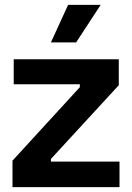

<svg xmlns="http://www.w3.org/2000/svg" viewBox="-20 -764 539 784"><path d="M31 0V-108L306 -408V-420H36V-522H465V-416L188 -115V-104H468V0ZM291 -591H188L258 -744H391Z"/></svg>

Font: Bricolage Grotesque 36pt SemiBold
Style: Regular
Weight: 600
Designer: Mathieu Triay
Foundry: Atelier Triay
Version: Version 1.001;gftools[0.9.33.dev8+g029e19f]